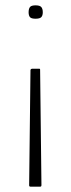

<svg xmlns="http://www.w3.org/2000/svg" viewBox="-20 -503 267 718"><path d="M127 -246Q128 -246 129 -245.5Q130 -245 130 -242L135 190Q135 192 134 193.5Q133 195 130 195H94Q89 195 89 190L94 -242Q95 -244 96.5 -245Q98 -246 100 -246ZM87 -457Q87 -470 92 -476.5Q97 -483 113 -483Q129 -483 134.5 -476.5Q140 -470 140 -457Q140 -445 134.5 -439Q129 -433 113 -433Q97 -433 92 -439Q87 -445 87 -457Z"/></svg>

Font: Glory Thin ExtraLight
Style: Regular
Weight: 250
Version: Version 1.011